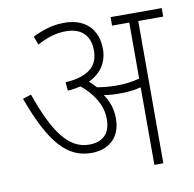

<svg xmlns="http://www.w3.org/2000/svg" viewBox="-73 -706 788 780"><g transform="rotate(-10 321.0 -316.0)"><path d="M381 -213C381 -252 369 -286 349 -315C369 -311 392 -310 414 -310C443 -310 473 -312 502 -320V0H539V-587H642V-622H431V-587H502V-356C470 -347 438 -344 407 -344C383 -344 355 -346 327 -351C318 -361 309 -370 299 -379C350 -403 378 -445 378 -500C378 -582 327 -632 242 -632C192 -632 154 -619 110 -598L123 -563C164 -585 200 -597 242 -597C305 -597 341 -563 341 -500C341 -436 300 -399 205 -393L208 -358C227 -359 245 -362 262 -366C310 -326 344 -276 344 -217C344 -152 307 -127 256 -127C171 -127 115 -206 58 -368L23 -357C94 -163 161 -92 260 -92C324 -92 381 -128 381 -213Z"/></g></svg>

Font: Noto Sans SemiCondensed ExtraLight
Style: Regular
Weight: 200
Width: 4
Designer: Monotype Design Team
Foundry: Monotype Imaging Inc.
Version: Version 2.013